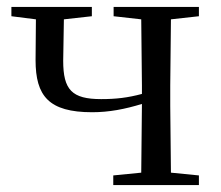

<svg xmlns="http://www.w3.org/2000/svg" viewBox="-20 -536 640 556"><path d="M309 -489 389 -480 391 -288V-264C350 -253 316 -249 273 -249C188 -249 163 -276 163 -360L165 -480L246 -489V-516H13V-489L84 -480L83 -362C83 -258 121 -211 247 -211C296 -211 342 -220 391 -235L389 -36L308 -28V0H556V-28L475 -36L473 -229V-288L475 -480L556 -489V-516H309Z"/></svg>

Font: Source Han Serif CN
Style: Regular
Weight: 400
Designer: Ryoko NISHIZUKA 西塚涼子 (kana & ideographs); Frank Grießhammer (Latin, Greek & Cyrillic); Wenlong ZHANG 张文龙 (bopomofo); San
Foundry: Adobe
Version: Version 2.003;hotconv 1.1.1;makeotfexe 2.6.0